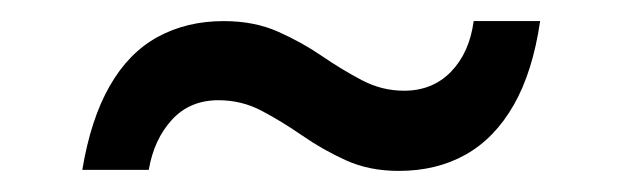

<svg xmlns="http://www.w3.org/2000/svg" viewBox="-20 -411 590 182"><path d="M358 -249Q330 -249 308 -259Q286 -269 266.5 -282.5Q247 -296 228 -306Q209 -316 187 -316Q160 -316 143 -297.5Q126 -279 121 -250H58Q66 -298 84 -329.5Q102 -361 129.5 -376Q157 -391 192 -391Q221 -391 243.5 -381Q266 -371 285 -358Q304 -345 323 -335Q342 -325 363 -325Q390 -325 407.5 -343Q425 -361 429 -391H492Q485 -343 467 -311.5Q449 -280 421.5 -264.5Q394 -249 358 -249Z"/></svg>

Font: DM Sans 36pt
Style: Regular
Weight: 400
Designer: Colophon Foundry, Jonny Pinhorn
Foundry: Colophon Foundry
Version: Version 4.004;gftools[0.9.30]